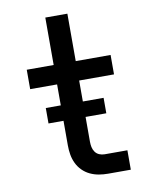

<svg xmlns="http://www.w3.org/2000/svg" viewBox="-83 -796 666 857"><g transform="rotate(-10 250.0 -367.5)"><path d="M337 0Q316 0 295.5 -3.5Q275 -7 256 -16Q237 -25 222 -40Q207 -55 198 -74Q189 -93 185.5 -113.5Q182 -134 182 -155V-432H60V-520H182V-735H282V-520H440V-432H282V-155Q282 -142 284.5 -130Q287 -118 294 -108Q301 -98 312.5 -93Q324 -88 337 -88H440V0ZM376 -267H114V-337H376Z"/></g></svg>

Font: Iosevka SS04 Semibold
Style: Regular
Weight: 600
Monospace: yes
Designer: Belleve Invis
Foundry: Belleve Invis
Version: Version 19.0.0; ttfautohint (v1.8.4)